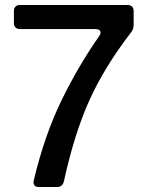

<svg xmlns="http://www.w3.org/2000/svg" viewBox="-20 -753 595 773"><path d="M36 -660V-709Q36 -720 42.5 -726.5Q49 -733 60 -733H494Q505 -733 511.5 -726.5Q518 -720 518 -709V-653Q518 -636 508 -623Q400 -483 339.5 -348.5Q279 -214 237 -22Q231 0 210 0H137Q115 0 115 -19Q115 -24 116 -27Q159 -208 227.5 -348.5Q296 -489 379 -607Q385 -615 385 -622Q385 -628 379.5 -632Q374 -636 364 -636H60Q49 -636 42.5 -642.5Q36 -649 36 -660Z"/></svg>

Font: Shippori Gochic B2 Bold
Style: Regular
Weight: 700
Designer: FONTDASU
Foundry: FONTDASU / Google Inc. / but / Adobe
Version: Version 1.130